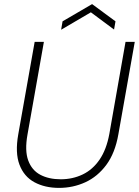

<svg xmlns="http://www.w3.org/2000/svg" viewBox="-20 -904 677 936"><path d="M268 12Q199 12 148 -15.5Q97 -43 75 -101Q53 -159 69 -249L149 -700H194L114 -248Q100 -170 117.5 -122Q135 -74 176.5 -52Q218 -30 276 -30Q334 -30 383 -53.5Q432 -77 465.5 -126Q499 -175 513 -251L592 -700H637L557 -249Q541 -158 498.5 -100.5Q456 -43 396 -15.5Q336 12 268 12ZM278 -759 285 -800 429 -884 543 -800 536 -760 423 -844Z"/></svg>

Font: DM Sans 10pt ExtraLight
Style: Italic
Weight: 250
Italic angle: -10°
Version: Version 4.004;gftools[0.9.30]